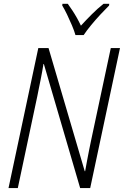

<svg xmlns="http://www.w3.org/2000/svg" viewBox="-20 -959 632 979"><path d="M23.4 0 175.3 -713.9H227.5L412.1 -85.9H414.1Q418.5 -112.3 424.1 -140.6Q429.7 -168.9 434.8 -196Q439.9 -223.1 444.8 -244.6L544.9 -713.9H591.8L439.9 0H388.7L203.6 -632.8H201.7Q198.7 -614.3 195.1 -594.2Q191.4 -574.2 187.3 -553.2Q183.1 -532.2 178.7 -511Q174.3 -489.7 170.4 -469.2L70.8 0ZM364.7 -780.3Q358.9 -801.3 346.9 -829.6Q335 -857.9 321.8 -885.3Q308.6 -912.6 297.4 -930.7L298.3 -939.5H325.7Q336.4 -924.8 348.4 -906.7Q360.4 -888.7 371.8 -868.4Q383.3 -848.1 392.6 -828.1Q418.5 -856.4 448.2 -886.2Q478 -916 507.8 -939.5H537.1L536.1 -930.7Q517.6 -912.6 492.7 -885.7Q467.8 -858.9 444.6 -830.8Q421.4 -802.7 406.7 -780.3Z"/></svg>

Font: Open Sans SemiCondensed Light
Style: Italic
Weight: 300
Width: 4
Italic angle: -12°
Designer: Monotype Design Team
Foundry: Monotype Imaging Inc.
Version: Version 3.000